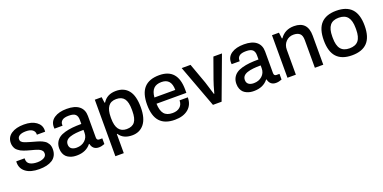

<svg xmlns="http://www.w3.org/2000/svg" viewBox="-14 -1298 4448 2231"><g transform="rotate(-20 2210.0 -182.5)"><path d="M261.2 12.2Q153.8 12.2 95.5 -31.7Q37.1 -75.7 37.1 -148.9Q37.1 -152.8 37.6 -158.2Q38.1 -163.6 38.1 -165H141.1V-153.8Q141.1 -109.9 175.5 -90.3Q210 -70.8 266.1 -70.8Q314 -70.8 346.9 -88.4Q379.9 -106 379.9 -139.2Q379.9 -148.9 377.7 -157.2Q375.5 -165.5 369.9 -172.4Q364.3 -179.2 358.9 -184.6Q353.5 -189.9 343.3 -195.1Q333 -200.2 325.4 -203.6Q317.9 -207 304.2 -211.2Q290.5 -215.3 282 -217.8Q273.4 -220.2 257.3 -224.4Q241.2 -228.5 232.9 -231Q208 -237.8 194.8 -241.7Q181.6 -245.6 159.2 -253.7Q136.7 -261.7 124.3 -269Q111.8 -276.4 95.7 -288.6Q79.6 -300.8 71.3 -314Q63 -327.1 56.9 -345.7Q50.8 -364.3 50.8 -386.2Q50.8 -458 109.6 -497.6Q168.5 -537.1 266.1 -537.1Q361.3 -537.1 416.7 -497.3Q472.2 -457.5 472.2 -395Q472.2 -389.6 471.7 -382.3Q471.2 -375 471.2 -374H369.1V-382.8Q369.1 -414.1 342.3 -434.6Q315.4 -455.1 261.2 -455.1Q210 -455.1 182.9 -438.5Q155.8 -421.9 155.8 -394Q155.8 -384.3 158.4 -376.5Q161.1 -368.7 168.5 -362.3Q175.8 -356 181.6 -351.6Q187.5 -347.2 200.9 -342.3Q214.4 -337.4 221.9 -334.7Q229.5 -332 247.6 -326.7Q265.6 -321.3 273.9 -318.8Q285.2 -315.4 305.7 -309.8Q326.2 -304.2 338.9 -300.5Q351.6 -296.9 370.4 -290.8Q389.2 -284.7 401.4 -278.6Q413.6 -272.5 428.2 -263.7Q442.9 -254.9 452.1 -244.4Q461.4 -233.9 469.7 -220.5Q478 -207 481.9 -189.9Q485.8 -172.9 485.8 -152.8Q485.8 -109.9 469 -77.4Q452.1 -44.9 421.6 -25.6Q391.1 -6.3 351.1 2.9Q311 12.2 261.2 12.2Z M724.1 12.2Q701.7 12.2 680.7 8.8Q659.7 5.4 636.7 -4.6Q613.8 -14.6 596.9 -30.5Q580.1 -46.4 569.1 -73.2Q558.1 -100.1 558.1 -134.8Q558.1 -177.2 574.7 -208.7Q591.3 -240.2 619.9 -260.5Q648.4 -280.8 692.4 -293Q736.3 -305.2 785.4 -310.1Q834.5 -314.9 897 -314.9V-367.2Q897 -410.2 874.5 -432.6Q852.1 -455.1 793 -455.1Q734.9 -455.1 710 -435.1Q685.1 -415 685.1 -384.8V-370.1H585Q584 -376 584 -392.1Q584 -460.9 641.6 -499.5Q699.2 -538.1 795.9 -538.1Q897 -538.1 949 -495.8Q1001 -453.6 1001 -376V-108.9Q1001 -74.2 1032.7 -74.2H1068.8V-3.9Q1030.8 11.2 997.1 11.2Q958.5 11.2 935.5 -9.3Q912.6 -29.8 905.8 -64.9H899.9Q838.9 12.2 724.1 12.2ZM752.9 -74.2Q815.4 -74.2 856.2 -111.1Q897 -147.9 897 -206.1V-241.2Q842.3 -241.2 802.2 -236.8Q762.2 -232.4 730.2 -221.7Q698.2 -210.9 682.1 -191.7Q666 -172.4 666 -144Q666 -109.9 689 -92Q711.9 -74.2 752.9 -74.2Z M1140.6 172.9V-525.9H1225.6L1234.9 -454.1H1241.7Q1293.5 -538.1 1404.8 -538.1Q1504.9 -538.1 1558.8 -470.2Q1612.8 -402.3 1612.8 -261.2Q1612.8 -125 1558.1 -56.4Q1503.4 12.2 1409.7 12.2Q1299.3 12.2 1250.5 -64H1244.6V172.9ZM1373.5 -78.1Q1442.9 -78.1 1474.4 -119.9Q1505.9 -161.6 1505.9 -252.9V-271Q1505.9 -364.3 1474.4 -406.2Q1442.9 -448.2 1375.5 -448.2Q1308.1 -448.2 1276.4 -403.3Q1244.6 -358.4 1244.6 -270V-255.9Q1244.6 -78.1 1373.5 -78.1Z M1937.5 12.2Q1814 12.2 1752.7 -55.2Q1691.4 -122.6 1691.4 -263.2Q1691.4 -403.8 1753.2 -470.9Q1814.9 -538.1 1939.5 -538.1Q2167.5 -538.1 2167.5 -276.9V-236.8H1798.3Q1800.8 -150.9 1834.2 -110.8Q1867.7 -70.8 1938.5 -70.8Q1996.6 -70.8 2030 -100.3Q2063.5 -129.9 2063.5 -182.1H2165.5Q2165.5 -90.3 2104 -39.1Q2042.5 12.2 1937.5 12.2ZM1800.3 -313H2058.1Q2058.1 -454.1 1937.5 -454.1Q1873 -454.1 1839.6 -419.9Q1806.2 -385.7 1800.3 -313Z M2410.2 0 2214.8 -525.9H2324.2L2415 -274.9Q2424.8 -248 2463.9 -116.2H2469.2Q2498 -222.7 2517.1 -274.9L2606.9 -525.9H2712.9L2517.1 0Z M2915 12.2Q2892.6 12.2 2871.6 8.8Q2850.6 5.4 2827.6 -4.6Q2804.7 -14.6 2787.8 -30.5Q2771 -46.4 2760 -73.2Q2749 -100.1 2749 -134.8Q2749 -177.2 2765.6 -208.7Q2782.2 -240.2 2810.8 -260.5Q2839.4 -280.8 2883.3 -293Q2927.2 -305.2 2976.3 -310.1Q3025.4 -314.9 3087.9 -314.9V-367.2Q3087.9 -410.2 3065.4 -432.6Q3043 -455.1 2983.9 -455.1Q2925.8 -455.1 2900.9 -435.1Q2876 -415 2876 -384.8V-370.1H2775.9Q2774.9 -376 2774.9 -392.1Q2774.9 -460.9 2832.5 -499.5Q2890.1 -538.1 2986.8 -538.1Q3087.9 -538.1 3139.9 -495.8Q3191.9 -453.6 3191.9 -376V-108.9Q3191.9 -74.2 3223.6 -74.2H3259.8V-3.9Q3221.7 11.2 3188 11.2Q3149.4 11.2 3126.5 -9.3Q3103.5 -29.8 3096.7 -64.9H3090.8Q3029.8 12.2 2915 12.2ZM2943.8 -74.2Q3006.3 -74.2 3047.1 -111.1Q3087.9 -147.9 3087.9 -206.1V-241.2Q3033.2 -241.2 2993.2 -236.8Q2953.1 -232.4 2921.1 -221.7Q2889.2 -210.9 2873 -191.7Q2856.9 -172.4 2856.9 -144Q2856.9 -109.9 2879.9 -92Q2902.8 -74.2 2943.8 -74.2Z M3331.5 0V-525.9H3417.5L3426.8 -451.2H3433.6Q3493.2 -538.1 3605.5 -538.1Q3774.4 -538.1 3774.4 -358.9V0H3670.4V-342.8Q3670.4 -400.4 3643.6 -423.6Q3616.7 -446.8 3566.4 -446.8Q3511.2 -446.8 3473.4 -408Q3435.5 -369.1 3435.5 -308.1V0Z M4128.4 12.2Q4002.9 12.2 3939.7 -55.4Q3876.5 -123 3876.5 -263.2Q3876.5 -403.3 3939.7 -470.7Q4002.9 -538.1 4128.4 -538.1Q4254.9 -538.1 4318.1 -470.7Q4381.3 -403.3 4381.3 -263.2Q4381.3 -122.6 4318.1 -55.2Q4254.9 12.2 4128.4 12.2ZM4128.4 -74.2Q4203.1 -74.2 4238.3 -117.9Q4273.4 -161.6 4273.4 -253.9V-272Q4273.4 -363.8 4238.3 -408Q4203.1 -452.1 4128.4 -452.1Q4054.2 -452.1 4019.3 -408Q3984.4 -363.8 3984.4 -272V-253.9Q3984.4 -161.6 4019.3 -117.9Q4054.2 -74.2 4128.4 -74.2Z"/></g></svg>

Font: Archivo Medium
Style: Regular
Weight: 500
Designer: Hector Gatti
Foundry: Omnibus-Type
Version: Version 2.001